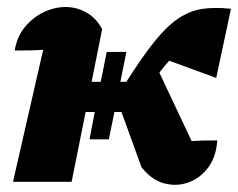

<svg xmlns="http://www.w3.org/2000/svg" viewBox="-20 -518 678 547"><path d="M17 0 103 -376Q76 -374 22 -374Q28 -413 50.5 -440.5Q73 -468 104 -483Q135 -498 167 -498Q198 -498 226 -482.5Q254 -467 271 -435L241 -285H267L284 -370H340L323 -285H340Q385 -356 420 -399.5Q455 -443 487.5 -465Q520 -487 555.5 -492.5Q591 -498 638 -493L596 -296L462 -345Q448 -329 434 -311L526 -116Q538 -117 555 -117.5Q572 -118 599 -118Q596 -71 573 -40.5Q550 -10 516 2Q482 14 446.5 4Q411 -6 383 -42L326 -199H306L290 -121H235L250 -199H224L184 0Z"/></svg>

Font: Piazzolla ExtraBold
Style: Italic
Weight: 800
Italic angle: -11.3°
Designer: Juan Pablo del Peral
Foundry: Huerta Tipografica
Version: Version 1.330